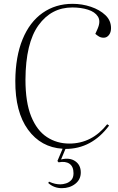

<svg xmlns="http://www.w3.org/2000/svg" viewBox="-20 -764 619 1003"><path d="M303 219Q262 219 232 192L236 185Q254 193 268 196Q282 199 295 199Q309 199 325 194Q341 189 352.5 176.5Q364 164 364 141Q364 106 343 91.5Q322 77 286 84L280 77L307 13Q194 6 126.5 -86.5Q59 -179 60 -342Q61 -469 98 -559Q135 -649 202.5 -696.5Q270 -744 359 -744Q409 -744 455 -728.5Q501 -713 530.5 -685Q560 -657 560 -617Q560 -595 549 -581Q538 -567 522 -567Q507 -567 496.5 -573.5Q486 -580 478 -587L490 -614Q507 -653 491.5 -677.5Q476 -702 439.5 -713.5Q403 -725 358 -725Q248 -725 181 -632Q114 -539 113 -348Q113 -229 143 -155.5Q173 -82 225 -48Q277 -14 342 -14Q460 -14 540 -115L550 -108Q459 14 322 14L299 69Q344 58 373 78Q402 98 402 137Q402 174 373 196.5Q344 219 303 219Z"/></svg>

Font: Literata 72pt ExtraLight
Style: Italic
Weight: 200
Italic angle: -2°
Designer: Latin by Veronika Burian and Jose Scaglione. Greek by Irene Vlachou. Cyrillic by Vera Evstafieva
Foundry: TypeTogether
Version: Version 3.002